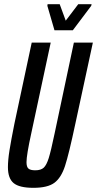

<svg xmlns="http://www.w3.org/2000/svg" viewBox="-20 -892 465 920"><path d="M18 -91Q18 -125 25.5 -172Q33 -219 49 -299L132 -688H223L130 -254Q107 -149 107 -115Q107 -92 116.5 -84Q126 -76 149 -76Q176 -76 189.5 -88.5Q203 -101 213.5 -134.5Q224 -168 242 -254L334 -688H425L341 -299Q310 -153 291.5 -96.5Q273 -40 240.5 -16Q208 8 140 8Q73 8 45.5 -14.5Q18 -37 18 -91ZM241 -747 207 -864 208 -872H266L295 -793L355 -872H419L417 -864L329 -747Z"/></svg>

Font: Saira Ultra Condensed SemiBold
Style: Italic
Weight: 600
Width: 1
Italic angle: -12°
Designer: Hector Gatti with collaboration of the Omnibus-Type team
Foundry: Omnibus-Type
Version: Version 1.001; ttfautohint (v1.8)